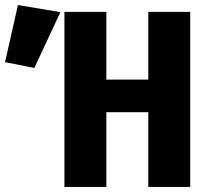

<svg xmlns="http://www.w3.org/2000/svg" viewBox="-204 -740 824 760"><path d="M383 0V-296H217V0H51V-693H217V-425H383V-693H549V0ZM-184 -494 -133 -720 35 -692 -68 -471Z"/></svg>

Font: Qzxlaeiskcpccdgjqmyffctclhy
Style: Regular
Weight: 700
Monospace: yes
Designer: Carrois Corporate & Edenspiekermann
Foundry: Carrois Corporate GbR & Edenspiekermann AG
Version: Version 2.001